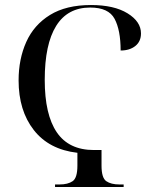

<svg xmlns="http://www.w3.org/2000/svg" viewBox="-20 -744 606 764"><path d="M199 0V-10H217Q250 -10 269 -23Q288 -36 288 -85V-136Q175 -149 114.5 -226.5Q54 -304 54 -424Q54 -509 84.5 -577Q115 -645 179 -684.5Q243 -724 342 -724Q434 -724 487.5 -691Q541 -658 541 -611Q541 -579 518.5 -561Q496 -543 460 -543Q460 -624 436 -669Q412 -714 339 -714Q249 -714 203.5 -641Q158 -568 158 -426Q158 -288 206 -217.5Q254 -147 354 -147H384V-85Q384 -36 403 -23Q422 -10 455 -10H472V0Z"/></svg>

Font: Noto Serif Display SemiCondensed
Style: Regular
Weight: 400
Width: 4
Designer: Monotype Design Team
Foundry: Monotype Imaging Inc.
Version: Version 2.009